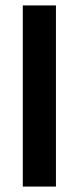

<svg xmlns="http://www.w3.org/2000/svg" viewBox="-20 -687 290 707"><path d="M64 0V-667H186V0Z"/></svg>

Font: Epunda Sans SemiBold
Style: Regular
Weight: 600
Designer: Simon Atzbach
Foundry: typofactur
Version: Version 2.204; ttfautohint (v1.8.4.7-5d5b)